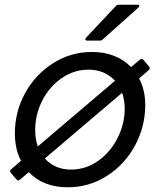

<svg xmlns="http://www.w3.org/2000/svg" viewBox="-20 -783 679 813"><path d="M612 -500Q614 -498 614 -494Q614 -489 610 -486L569 -451Q595 -402 595 -338Q595 -247 551.5 -166.5Q508 -86 432.5 -38Q357 10 267 10Q163 10 102 -54L64 -22Q61 -19 57 -19Q53 -19 50 -23L25 -52Q23 -54 23 -58Q23 -63 27 -66L69 -102Q43 -152 43 -218Q43 -310 86.5 -389Q130 -468 205 -515.5Q280 -563 369 -563Q421 -563 463 -546.5Q505 -530 535 -499L573 -531Q576 -534 580 -534Q584 -534 587 -530ZM140 -163 467 -441Q423 -488 355 -488Q293 -488 241 -452Q189 -416 159 -357Q129 -298 129 -232Q129 -194 140 -163ZM497 -390 170 -112Q212 -65 281 -65Q343 -65 395 -101.5Q447 -138 477.5 -198Q508 -258 508 -323Q508 -359 497 -390ZM349 -611Q343 -611 341.5 -614.5Q340 -618 344 -623L471 -758Q476 -763 483 -763H562Q570 -763 570 -758Q570 -754 566 -751L415 -616Q410 -611 403 -611Z"/></svg>

Font: Open Sauce Two
Style: Italic
Weight: 400
Italic angle: -10°
Designer: Alfredo Marco Pradil
Foundry: Creative Sauce Fz LLC
Version: Version 1.477